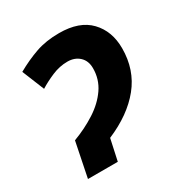

<svg xmlns="http://www.w3.org/2000/svg" viewBox="-137 -657 717 758"><g transform="rotate(-30 222.0 -278.0)"><path d="M80 -158Q136 -179 182.5 -209Q229 -239 256.5 -279Q284 -319 284 -369Q284 -403 263 -422.5Q242 -442 209 -442Q173 -442 138 -427Q103 -412 76 -395L35 -496Q83 -523 130 -539.5Q177 -556 237 -556Q329 -556 376 -507Q423 -458 423 -380Q423 -282 366 -211.5Q309 -141 205 -97L184 0H48Z"/></g></svg>

Font: Noto Sans SemiCondensed
Style: Bold Italic
Weight: 700
Width: 4
Italic angle: -12°
Designer: Monotype Design Team
Foundry: Monotype Imaging Inc.
Version: Version 2.013; ttfautohint (v1.8.4.7-5d5b)